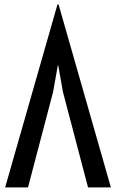

<svg xmlns="http://www.w3.org/2000/svg" viewBox="-20 -817 506 837"><path d="M235.4 -797.4 463.4 0H363.8L254.4 -416L233.4 -533.7H232.4L211.4 -416L102.1 0H2.4L230.5 -797.4Z"/></svg>

Font: Voltaire
Style: Regular
Weight: 400
Designer: Yvonne Schüttler, Eben Sorkin, Emma Marichal
Foundry: Sorkin Type Co.
Version: Version 1.010; ttfautohint (v1.8.4.7-5d5b)